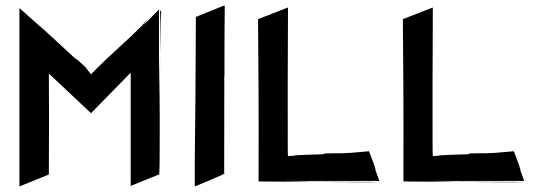

<svg xmlns="http://www.w3.org/2000/svg" viewBox="-20 -652 1944 692"><path d="M553 -615 554 -619 499 -563C495 -559 511 -581 514 -585C501 -570 492 -560 490 -557C490 -558 491 -559 492 -560L487 -555C421 -489 372 -451 308 -384L288 -410L262 -434C252 -442 253 -440 249 -443C209 -480 122 -561 124 -557C93 -585 91 -586 50 -623V20L156 -23C157 -238 157 -236 156 -387L308 -244L451 -390V18L555 -24L557 -454C555 -361 553 -250 553 -160ZM557 -613 558 -573 557 -454 561 -612C560 -613 557 -614 557 -613ZM561 -613V-612C562 -612 562 -612 561 -613ZM553 -89V-51V-136ZM554 -26V-59L555 -26Z M790 -28C789 -29 784 -28 782 -27L788 -30V-37C788 -292 789 -369 788 -377C788 -376 789 -375 789 -374V-433C789 -437 789 -551 790 -625V-632C785 -631 784 -630 783 -630H782C774 -626 695 -595 686 -591C686 -479 683 -104 682 -68V20C688 17 797 -26 790 -28Z M1331 -45C1330 -48 1333 -41 1335 -39C1328 -56 1328 -57 1331 -50L1328 -58L1330 -54L1310 -107L1300 -106C1201 -96 1201 -101 1154 -99C1146 -98 1147 -97 1144 -96C1111 -95 1038 -93 1040 -91C1023 -90 1020 -89 1018 -89C1017 -101 1017 -114 1017 -251V-353L1018 -625L910 -583C911 -412 913 -315 912 -7V2C1353 5 1292 6 1346 4C1332 4 1205 3 1094 3C1094 2 1062 2 998 0H1346C1351 7 1339 -21 1331 -45Z M1853 -45C1852 -48 1855 -41 1857 -39C1850 -56 1850 -57 1853 -50L1850 -58L1852 -54L1832 -107L1822 -106C1723 -96 1723 -101 1676 -99C1668 -98 1669 -97 1666 -96C1633 -95 1560 -93 1562 -91C1545 -90 1542 -89 1540 -89C1539 -101 1539 -114 1539 -251V-353L1540 -625L1432 -583C1433 -412 1435 -315 1434 -7V2C1875 5 1814 6 1868 4C1854 4 1727 3 1616 3C1616 2 1584 2 1520 0H1868C1873 7 1861 -21 1853 -45Z"/></svg>

Font: HIVNotRetro
Style: Regular
Weight: 400
Designer: Feorag
Foundry: Feorag
Version: Version 1.000;PS 001.000;hotconv 1.0.88;makeotf.lib2.5.64775